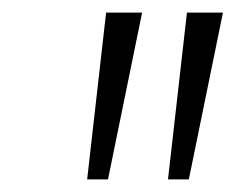

<svg xmlns="http://www.w3.org/2000/svg" viewBox="-20 -725 374 304"><path d="M118 -441 148 -705H205L151 -441ZM246 -441 276 -705H333L279 -441Z"/></svg>

Font: Nunito Sans 7pt SemiCondensed ExtraLight
Style: Italic
Weight: 250
Width: 4
Italic angle: -9°
Designer: Vernon Adams
Foundry: Vernon Adams
Version: Version 3.101;gftools[0.9.27]